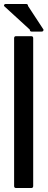

<svg xmlns="http://www.w3.org/2000/svg" viewBox="-21 -960 239 966"><path d="M60 -14Q50 -14 50 -24V-768Q50 -778 60 -778H136Q146 -778 146 -768V-24Q146 -14 136 -14ZM188 -801H139Q129 -801 129 -811L-1 -930Q-1 -940 8 -940H110Q120 -940 120 -930L198 -811Q198 -801 188 -801Z"/></svg>

Font: Kanalisirung
Style: Regular
Weight: 500
Designer: Peter Wiegel
Foundry: Peter Wiegel
Version: 1.000